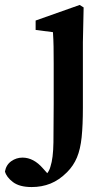

<svg xmlns="http://www.w3.org/2000/svg" viewBox="-120 -513 432 776"><path d="M8 243Q-41 243 -67.5 223Q-94 203 -100 180Q-95 153 -74.5 138.5Q-54 124 -29 124Q16 124 54 168L71 187Q75 182 78.5 175Q82 168 84 160Q95 127 96 62.5Q97 -2 97 -93V-257Q97 -298 96.5 -325.5Q96 -353 94 -383L24 -392V-430L202 -493L218 -483L215 -342V-78Q215 -7 210 41.5Q205 90 191 123.5Q177 157 151 183Q119 215 84 229Q49 243 8 243Z"/></svg>

Font: Source Serif Pro SemiBold
Style: Regular
Weight: 600
Designer: Frank Grießhammer
Foundry: Adobe Systems Incorporated
Version: Version 3.001;hotconv 1.0.111;makeotfexe 2.5.65597